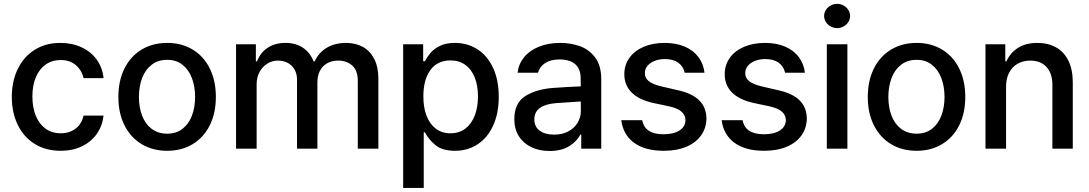

<svg xmlns="http://www.w3.org/2000/svg" viewBox="-20 -755 5531 975"><path d="M40 -262.7Q40 -343.3 70.6 -405.5Q101.1 -467.8 156.7 -502.4Q212.4 -537.1 286.1 -537.1Q346.2 -537.1 394 -514.9Q441.9 -492.7 471.2 -452.1Q500.5 -411.6 505.9 -358.4H404.3Q395.5 -397.9 365.2 -424.1Q335 -450.2 288.1 -450.2Q245.1 -450.2 212.6 -427.7Q180.2 -405.3 162.4 -363.5Q144.5 -321.8 144.5 -265.6Q144.5 -208 162.4 -165.8Q180.2 -123.5 212.4 -100.8Q244.6 -78.1 288.1 -78.1Q332.5 -78.1 363.8 -101.8Q395 -125.5 404.3 -168H505.9Q500 -116.2 471.9 -75.7Q443.8 -35.2 396.5 -12.2Q349.1 10.7 288.1 10.7Q212.4 10.7 156.2 -24.2Q100.1 -59.1 70.1 -121.1Q40 -183.1 40 -262.7Z M581.1 -262.7Q581.1 -344.7 611.8 -406.7Q642.6 -468.8 698.7 -502.9Q754.9 -537.1 829.1 -537.1Q902.8 -537.1 959 -502.9Q1015.1 -468.8 1045.7 -406.5Q1076.2 -344.2 1076.2 -262.7Q1076.2 -181.2 1045.7 -119.4Q1015.1 -57.6 959 -23.4Q902.8 10.7 829.1 10.7Q754.9 10.7 698.7 -23.4Q642.6 -57.6 611.8 -119.4Q581.1 -181.2 581.1 -262.7ZM970.7 -262.7Q970.7 -314.9 954.8 -357.7Q939 -400.4 907 -425.8Q875 -451.2 829.1 -451.2Q782.2 -451.2 749.8 -425.8Q717.3 -400.4 701.4 -357.7Q685.5 -314.9 685.5 -262.7Q685.5 -210.4 701.4 -168.2Q717.3 -126 749.8 -101.1Q782.2 -76.2 829.1 -76.2Q875.5 -76.2 907.2 -101.1Q939 -126 954.8 -168.2Q970.7 -210.4 970.7 -262.7Z M1178.7 -530.3H1279.3V-443.4H1285.2Q1302.2 -488.3 1339.6 -512.7Q1377 -537.1 1429.7 -537.1Q1481.9 -537.1 1518.6 -512.5Q1555.2 -487.8 1572.3 -443.4H1578.1Q1597.7 -487.3 1638.9 -512.2Q1680.2 -537.1 1737.3 -537.1Q1786.1 -537.1 1823 -516.6Q1859.9 -496.1 1880.6 -455.3Q1901.4 -414.6 1901.4 -355.5V0H1796.9V-345.7Q1796.9 -396.5 1769 -421.9Q1741.2 -447.3 1697.3 -447.3Q1664.6 -447.3 1640.6 -433.3Q1616.7 -419.4 1604.2 -394.5Q1591.8 -369.6 1591.8 -337.9V0H1488.3V-351.6Q1488.3 -379.9 1476.1 -401.6Q1463.9 -423.3 1441.9 -435.3Q1419.9 -447.3 1391.6 -447.3Q1362.3 -447.3 1337.4 -431.9Q1312.5 -416.5 1297.9 -389.2Q1283.2 -361.8 1283.2 -327.1V0H1178.7Z M2027.3 -530.3H2128.9V-444.3H2137.7Q2150.9 -468.3 2167.5 -487.8Q2184.1 -507.3 2214.6 -522.2Q2245.1 -537.1 2290 -537.1Q2354.5 -537.1 2405 -504.4Q2455.6 -471.7 2484.1 -409.9Q2512.7 -348.1 2512.7 -263.7Q2512.7 -179.7 2484.4 -117.7Q2456.1 -55.7 2405.8 -22.5Q2355.5 10.7 2291 10.7Q2227.5 10.7 2192.9 -16.8Q2158.2 -44.4 2137.7 -83H2131.8V199.2H2027.3ZM2267.6 -78.1Q2312 -78.1 2343.5 -102.3Q2375 -126.5 2391.1 -168.9Q2407.2 -211.4 2407.2 -265.6Q2407.2 -318.8 2391.4 -360.1Q2375.5 -401.4 2344 -424.8Q2312.5 -448.2 2267.6 -448.2Q2201.2 -448.2 2165.5 -399.2Q2129.9 -350.1 2129.9 -265.6Q2129.9 -209.5 2146 -167.2Q2162.1 -125 2193.1 -101.6Q2224.1 -78.1 2267.6 -78.1Z M2790 -308.6Q2823.2 -311 2862.5 -313.2Q2901.9 -315.4 2929.2 -316.4L2928.7 -358.4Q2928.7 -403.8 2901.4 -428.5Q2874 -453.1 2821.3 -453.1Q2776.9 -453.1 2748.5 -434.8Q2720.2 -416.5 2711.9 -385.7H2608.4Q2613.3 -429.7 2641.1 -464.1Q2668.9 -498.5 2716.6 -517.8Q2764.2 -537.1 2825.2 -537.1Q2875.5 -537.1 2922.1 -521.5Q2968.8 -505.9 3001 -464.8Q3033.2 -423.8 3033.2 -352.5V0H2931.6V-72.3H2927.7Q2909.7 -37.1 2870.4 -12.7Q2831.1 11.7 2770.5 11.7Q2719.7 11.7 2679.2 -7.3Q2638.7 -26.4 2615.2 -62.7Q2591.8 -99.1 2591.8 -149.4Q2591.8 -231.9 2647.5 -267.1Q2703.1 -302.2 2790 -308.6ZM2793.9 -71.3Q2835 -71.3 2865.7 -87.6Q2896.5 -104 2913.1 -131.6Q2929.7 -159.2 2929.7 -191.4L2929.2 -239.7L2804.7 -231.4Q2751.5 -227.5 2722.4 -207.3Q2693.4 -187 2693.4 -148.4Q2693.4 -111.3 2720.9 -91.3Q2748.5 -71.3 2793.9 -71.3Z M3356.4 -455.1Q3327.1 -455.1 3303.7 -445.6Q3280.3 -436 3267.3 -419.9Q3254.4 -403.8 3254.9 -383.8Q3253.9 -359.9 3274.2 -343.3Q3294.4 -326.7 3337.9 -316.4L3421.9 -296.9Q3495.1 -280.8 3530.8 -245.4Q3566.4 -210 3567.4 -153.3Q3566.9 -105.5 3540.8 -68.1Q3514.6 -30.8 3465.8 -10Q3417 10.7 3350.6 10.7Q3255.9 10.7 3200.2 -29.8Q3144.5 -70.3 3134.8 -144.5H3241.2Q3254.4 -73.2 3349.6 -73.2Q3400.4 -73.2 3430.4 -92.5Q3460.4 -111.8 3460.9 -145.5Q3460 -171.4 3440.2 -188.5Q3420.4 -205.6 3378.9 -214.8L3295.9 -232.4Q3224.1 -248.5 3187.3 -285.6Q3150.4 -322.8 3150.4 -377.9Q3150.4 -424.8 3176 -460.9Q3201.7 -497.1 3248 -517.1Q3294.4 -537.1 3355.5 -537.1Q3413.6 -537.1 3457.3 -518.3Q3501 -499.5 3526.6 -465.3Q3552.2 -431.2 3557.6 -385.7H3457Q3449.7 -418.5 3424.1 -436.8Q3398.4 -455.1 3356.4 -455.1Z M3866.2 -455.1Q3836.9 -455.1 3813.5 -445.6Q3790 -436 3777.1 -419.9Q3764.2 -403.8 3764.6 -383.8Q3763.7 -359.9 3783.9 -343.3Q3804.2 -326.7 3847.7 -316.4L3931.6 -296.9Q4004.9 -280.8 4040.5 -245.4Q4076.2 -210 4077.1 -153.3Q4076.7 -105.5 4050.5 -68.1Q4024.4 -30.8 3975.6 -10Q3926.8 10.7 3860.4 10.7Q3765.6 10.7 3710 -29.8Q3654.3 -70.3 3644.5 -144.5H3751Q3764.2 -73.2 3859.4 -73.2Q3910.2 -73.2 3940.2 -92.5Q3970.2 -111.8 3970.7 -145.5Q3969.7 -171.4 3950 -188.5Q3930.2 -205.6 3888.7 -214.8L3805.7 -232.4Q3733.9 -248.5 3697 -285.6Q3660.2 -322.8 3660.2 -377.9Q3660.2 -424.8 3685.8 -460.9Q3711.4 -497.1 3757.8 -517.1Q3804.2 -537.1 3865.2 -537.1Q3923.3 -537.1 3967 -518.3Q4010.7 -499.5 4036.4 -465.3Q4062 -431.2 4067.4 -385.7H3966.8Q3959.5 -418.5 3933.8 -436.8Q3908.2 -455.1 3866.2 -455.1Z M4178.7 -530.3H4283.2V0H4178.7ZM4165 -673.8Q4165 -690.4 4174.1 -704.6Q4183.1 -718.8 4198.5 -727.1Q4213.9 -735.4 4231.4 -735.4Q4249 -735.4 4263.9 -727.1Q4278.8 -718.8 4287.8 -704.6Q4296.9 -690.4 4296.9 -673.8Q4296.9 -657.2 4287.8 -643.1Q4278.8 -628.9 4263.9 -620.6Q4249 -612.3 4231.4 -612.3Q4213.9 -612.3 4198.5 -620.6Q4183.1 -628.9 4174.1 -643.1Q4165 -657.2 4165 -673.8Z M4386.7 -262.7Q4386.7 -344.7 4417.5 -406.7Q4448.2 -468.8 4504.4 -502.9Q4560.5 -537.1 4634.8 -537.1Q4708.5 -537.1 4764.6 -502.9Q4820.8 -468.8 4851.3 -406.5Q4881.8 -344.2 4881.8 -262.7Q4881.8 -181.2 4851.3 -119.4Q4820.8 -57.6 4764.6 -23.4Q4708.5 10.7 4634.8 10.7Q4560.5 10.7 4504.4 -23.4Q4448.2 -57.6 4417.5 -119.4Q4386.7 -181.2 4386.7 -262.7ZM4776.4 -262.7Q4776.4 -314.9 4760.5 -357.7Q4744.6 -400.4 4712.6 -425.8Q4680.7 -451.2 4634.8 -451.2Q4587.9 -451.2 4555.4 -425.8Q4522.9 -400.4 4507.1 -357.7Q4491.2 -314.9 4491.2 -262.7Q4491.2 -210.4 4507.1 -168.2Q4522.9 -126 4555.4 -101.1Q4587.9 -76.2 4634.8 -76.2Q4681.2 -76.2 4712.9 -101.1Q4744.6 -126 4760.5 -168.2Q4776.4 -210.4 4776.4 -262.7Z M5088.9 0H4984.4V-530.3H5085V-443.4H5090.8Q5110.4 -487.3 5149.9 -512.2Q5189.5 -537.1 5247.1 -537.1Q5302.2 -537.1 5342.8 -514.4Q5383.3 -491.7 5405.5 -446.8Q5427.7 -401.9 5427.7 -336.9V0H5324.2V-324.2Q5324.2 -381.8 5294.4 -414.6Q5264.6 -447.3 5211.9 -447.3Q5176.3 -447.3 5148.2 -431.6Q5120.1 -416 5104.5 -386Q5088.9 -356 5088.9 -314.5Z"/></svg>

Font: Pretendard Medium
Style: Regular
Weight: 500
Designer: Base glyphs from Inter by Rasmus Andersson; Hangeul glyphs from Noto Sans CJK(Source Han Sans) by Jang Soo-young and Kan
Foundry: Kil Hyung-jin
Version: Version 1.309